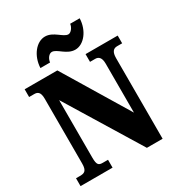

<svg xmlns="http://www.w3.org/2000/svg" viewBox="-215 -1083 1142 1226"><g transform="rotate(-30 356.0 -470.5)"><path d="M427 -771C490 -771 547 -842 550 -931H480C477 -904 455 -878 437 -878C400 -878 361 -941 299 -941C235 -941 178 -870 174 -781H245C248 -808 267 -834 288 -834C326 -834 363 -771 427 -771ZM19 0H255V-58H217C187 -58 175 -65 175 -120V-544L508 0H624V-594C624 -641 641 -657 668 -657H705V-714H468V-657H507C530 -657 549 -643 549 -598V-236L260 -714H19V-657H56C79 -657 100 -650 100 -598V-120C100 -65 80 -58 48 -58H19Z"/></g></svg>

Font: Noto Serif Myanmar Condensed Black
Style: Regular
Weight: 900
Width: 3
Designer: Ben Mitchell and the Monotype Design Team
Foundry: Monotype Imaging Inc.
Version: Version 2.106